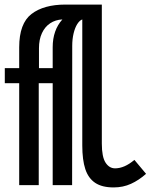

<svg xmlns="http://www.w3.org/2000/svg" viewBox="-20 -810 659 840"><path d="M64 -446H1V-512H64V-603Q64 -707.5 117.8 -748.8Q171.5 -790 266.5 -790H425.5V-182Q425.5 -123.5 441.8 -98.5Q458 -73.5 483.5 -73.5Q524.5 -73.5 568 -110.5L619 -49.5Q587.5 -21.5 553 -5.8Q518.5 10 477 10Q426.5 10 396.5 -10Q366.5 -30 353.2 -70.2Q340 -110.5 340 -173.5V-725Q328.5 -721 318.2 -705Q308 -689 302 -664Q296 -639 296 -609.5L295.5 0H210.5V-446H149.5V0H64ZM210.5 -512V-603Q210.5 -678 253 -725Q222.5 -723.5 199.5 -708.2Q176.5 -693 163.5 -665Q150.5 -637 150.5 -599V-512Z"/></svg>

Font: JuliaMono Medium
Style: Regular
Weight: 500
Monospace: yes
Designer: cormullion
Foundry: corm
Version: Version 0.054; ttfautohint (v1.8.4)